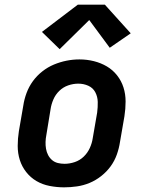

<svg xmlns="http://www.w3.org/2000/svg" viewBox="-20 -796 640 824"><path d="M255 8Q224 8 193 2Q162 -4 136.5 -19Q111 -34 92.5 -57.5Q74 -81 65 -109.5Q56 -138 56 -169.5Q56 -201 61 -233L80 -343Q84 -370 94 -397Q104 -424 121 -447.5Q138 -471 161.5 -489.5Q185 -508 211.5 -519Q238 -530 265.5 -535.5Q293 -541 321 -541Q353 -541 383 -533.5Q413 -526 438.5 -511Q464 -496 482.5 -472.5Q501 -449 510 -420.5Q519 -392 519 -360.5Q519 -329 514 -297L495 -187Q491 -160 481.5 -133Q472 -106 455 -82.5Q438 -59 414.5 -40.5Q391 -22 364.5 -11Q338 0 310 4Q282 8 255 8ZM257 -93Q279 -93 301 -100.5Q323 -108 339.5 -124Q356 -140 365.5 -161Q375 -182 378 -203L397 -313Q400 -336 399.5 -358.5Q399 -381 389 -400Q379 -419 359 -428Q339 -437 316 -437Q294 -437 272.5 -429.5Q251 -422 234.5 -406Q218 -390 209 -369Q200 -348 197 -327L179 -217Q176 -202 175.5 -187Q175 -172 177.5 -157.5Q180 -143 186.5 -130.5Q193 -118 203.5 -109Q214 -100 228 -96.5Q242 -93 257 -93ZM236 -585 160 -659 314 -776H430L541 -653L451 -591L363 -710Z"/></svg>

Font: Iosevka Slab Extended Oblique
Style: Bold
Weight: 700
Width: 7
Italic angle: -9°
Monospace: yes
Designer: Belleve Invis
Foundry: Belleve Invis
Version: Version 11.1.1; ttfautohint (v1.8.3)